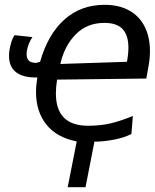

<svg xmlns="http://www.w3.org/2000/svg" viewBox="-20 -576 642 797"><path d="M129.5 -194.5Q129.5 -221.5 135 -254.5Q77 -253 47.2 -275.8Q17.5 -298.5 17.5 -343.5Q17.5 -359.5 20 -372.5Q23.5 -390 28 -404.2Q32.5 -418.5 40.5 -430L114.5 -422Q97 -396 91.5 -364.5Q90.5 -359.5 90.5 -351Q90.5 -333 100 -324Q109.5 -315 130.5 -315L146.5 -319.5Q178.5 -433 247 -494.5Q315.5 -556 414 -556Q475 -556 517.5 -531.8Q560 -507.5 581.2 -464.2Q602.5 -421 602.5 -363.5Q602.5 -334 596.5 -301.5L587.5 -250L217 -245.5Q212 -215.5 212 -188.5Q212 -54 345.5 -54Q396.5 -54 437.5 -63.5Q478.5 -73 531.5 -94.5L525.5 -20Q497.5 -5 454 3.5Q410.5 12 372 12L335 201H261L298.5 11Q215.5 -5 172.5 -59Q129.5 -113 129.5 -194.5ZM513 -378.5Q513 -429 489.2 -455Q465.5 -481 413 -481Q341.5 -481 294.5 -433.5Q247.5 -386 230.5 -310.5L507 -319.5Q513 -352 513 -378.5Z"/></svg>

Font: JuliaMono BoldItalic
Style: Regular
Weight: 700
Italic angle: -9°
Monospace: yes
Designer: cormullion
Foundry: corm
Version: Version 0.049; ttfautohint (v1.8.4)